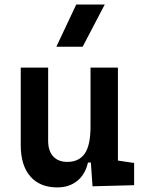

<svg xmlns="http://www.w3.org/2000/svg" viewBox="-20 -815 626 845"><path d="M232.4 9.8Q155.3 9.8 113.3 -38.8Q71.3 -87.4 71.3 -175.8V-517.6H191.9V-195.3Q191.9 -150.9 214.1 -126.7Q236.3 -102.5 276.4 -102.5Q326.7 -102.5 352.5 -138.4Q378.4 -174.3 378.4 -258.8V-517.6H499V-108.4L570.3 -97.7V0L387.2 4.9L379.9 -99.6H367.2Q355 -46.9 319.6 -18.6Q284.2 9.8 232.4 9.8ZM228 -609.4 315.4 -794.9H440.9L343.8 -609.4Z"/></svg>

Font: Caskaydia Cove SemiBold
Style: Regular
Weight: 600
Monospace: yes
Designer: Aaron Bell
Foundry: Saja Typeworks
Version: Version 4.300; ttfautohint (v1.8.3)